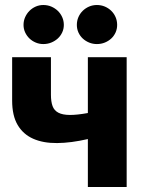

<svg xmlns="http://www.w3.org/2000/svg" viewBox="-20 -747 578 767"><path d="M28.5 0ZM486 0H331V-191.5Q264 -176 208.2 -175.5Q152.5 -175 112.5 -192.8Q72.5 -210.5 50.5 -247.8Q28.5 -285 28.5 -345.5V-518.5H183.5V-368.5Q183.5 -341 190 -323.2Q196.5 -305.5 213.2 -296.8Q230 -288 258.5 -287.8Q287 -287.5 331 -295.5V-518.5H486ZM235 -647.5Q235 -631.5 228.5 -617.5Q222 -603.5 210.8 -593.2Q199.5 -583 184.8 -577Q170 -571 153 -571Q137 -571 122.8 -577Q108.5 -583 97.8 -593.2Q87 -603.5 80.5 -617.5Q74 -631.5 74 -647.5Q74 -664 80.5 -678.5Q87 -693 97.8 -703.8Q108.5 -714.5 122.8 -720.8Q137 -727 153 -727Q170 -727 184.8 -720.8Q199.5 -714.5 210.8 -703.8Q222 -693 228.5 -678.5Q235 -664 235 -647.5ZM448 -647.5Q448 -631.5 441.8 -617.5Q435.5 -603.5 424.5 -593.2Q413.5 -583 398.8 -577Q384 -571 367 -571Q350.5 -571 336 -577Q321.5 -583 310.5 -593.2Q299.5 -603.5 293.2 -617.5Q287 -631.5 287 -647.5Q287 -664 293.2 -678.5Q299.5 -693 310.5 -703.8Q321.5 -714.5 336 -720.8Q350.5 -727 367 -727Q384 -727 398.8 -720.8Q413.5 -714.5 424.5 -703.8Q435.5 -693 441.8 -678.5Q448 -664 448 -647.5Z"/></svg>

Font: Lato Black
Style: Regular
Weight: 900
Designer: Lukasz Dziedzic
Foundry: tyPoland Lukasz Dziedzic
Version: Version 2.007; 2014-02-27